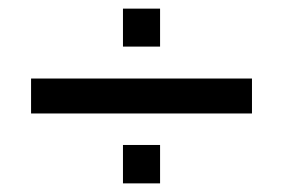

<svg xmlns="http://www.w3.org/2000/svg" viewBox="-20 -478 656 445"><path d="M52 -215V-296H564V-215ZM265 -53V-142H351V-53ZM265 -370V-458H351V-370Z"/></svg>

Font: Chivo Medium
Style: Regular
Weight: 400
Version: Version 2.002